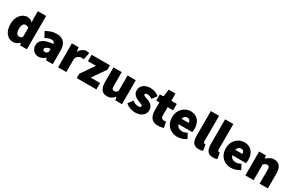

<svg xmlns="http://www.w3.org/2000/svg" viewBox="171 -2078 5265 3472"><g transform="rotate(30 2804.0 -342.0)"><path d="M240 12Q147 12 91.5 -58.5Q36 -129 36 -250Q36 -332 65.5 -390.5Q95 -449 142 -480.5Q189 -512 240 -512Q281 -512 307.5 -498.5Q334 -485 356 -462L350 -534V-696H522V0H382L370 -46H366Q341 -21 307 -4.5Q273 12 240 12ZM286 -128Q306 -128 321.5 -135.5Q337 -143 350 -164V-348Q335 -362 317 -367Q299 -372 282 -372Q264 -372 248 -360.5Q232 -349 222 -322.5Q212 -296 212 -252Q212 -185 232 -156.5Q252 -128 286 -128Z M768 12Q721 12 687.5 -9.5Q654 -31 636 -66Q618 -101 618 -142Q618 -220 682 -264.5Q746 -309 890 -324Q888 -342 880 -353.5Q872 -365 857 -370.5Q842 -376 820 -376Q793 -376 763 -366.5Q733 -357 694 -336L634 -446Q669 -467 705 -482Q741 -497 778 -504.5Q815 -512 854 -512Q919 -512 965.5 -487.5Q1012 -463 1037 -411.5Q1062 -360 1062 -278V0H922L910 -48H906Q876 -21 842.5 -4.5Q809 12 768 12ZM828 -120Q849 -120 863 -129.5Q877 -139 890 -154V-222Q849 -216 825.5 -206Q802 -196 792 -183Q782 -170 782 -156Q782 -139 794 -129.5Q806 -120 828 -120Z M1174 0V-500H1314L1326 -414H1330Q1358 -465 1396.5 -488.5Q1435 -512 1472 -512Q1495 -512 1509.5 -509.5Q1524 -507 1534 -502L1502 -356Q1489 -359 1478 -360.5Q1467 -362 1450 -362Q1423 -362 1393.5 -343.5Q1364 -325 1346 -278V0Z M1564 0V-92L1754 -366H1586V-500H1968V-408L1778 -134H1974V0Z M2198 12Q2116 12 2079 -43.5Q2042 -99 2042 -192V-500H2214V-214Q2214 -166 2226.5 -150Q2239 -134 2264 -134Q2288 -134 2304 -144Q2320 -154 2336 -178V-500H2508V0H2368L2356 -66H2352Q2322 -30 2285.5 -9Q2249 12 2198 12Z M2778 12Q2730 12 2676.5 -7.5Q2623 -27 2584 -64L2656 -160Q2691 -133 2724 -123.5Q2757 -114 2782 -114Q2809 -114 2820.5 -121.5Q2832 -129 2832 -144Q2832 -157 2820 -166Q2808 -175 2787.5 -182.5Q2767 -190 2740 -200Q2705 -213 2676 -233.5Q2647 -254 2629.5 -283Q2612 -312 2612 -350Q2612 -424 2667 -468Q2722 -512 2810 -512Q2867 -512 2914 -493.5Q2961 -475 2994 -446L2922 -350Q2894 -370 2867 -378Q2840 -386 2816 -386Q2794 -386 2783 -379Q2772 -372 2772 -358Q2772 -347 2780.5 -339Q2789 -331 2808.5 -323.5Q2828 -316 2860 -306Q2898 -294 2928 -273.5Q2958 -253 2975 -223.5Q2992 -194 2992 -154Q2992 -107 2967.5 -69.5Q2943 -32 2895.5 -10Q2848 12 2778 12Z M3262 12Q3165 12 3121.5 -44.5Q3078 -101 3078 -192V-366H3012V-494L3088 -500L3108 -650H3250V-500H3364V-366H3250V-195Q3250 -154 3268 -138Q3286 -122 3310 -122Q3322 -122 3333.5 -123.5Q3345 -125 3354 -128L3380 -8Q3361 -1 3331 5.5Q3301 12 3262 12Z M3668 12Q3595 12 3536.5 -19Q3478 -50 3444 -108.5Q3410 -167 3410 -250Q3410 -331 3444.5 -389.5Q3479 -448 3534 -480Q3589 -512 3650 -512Q3724 -512 3772.5 -479.5Q3821 -447 3844.5 -392Q3868 -337 3868 -270Q3868 -248 3865.5 -227.5Q3863 -207 3861 -198H3546L3544 -310H3722Q3722 -339 3707.5 -360.5Q3693 -382 3654 -382Q3633 -382 3612.5 -370.5Q3592 -359 3579 -330Q3566 -301 3568 -250Q3570 -195 3589 -166.5Q3608 -138 3635.5 -128Q3663 -118 3692 -118Q3718 -118 3743.5 -125.5Q3769 -133 3796 -148L3850 -46Q3810 -18 3760 -3Q3710 12 3668 12Z M4116 12Q4058 12 4024.5 -11.5Q3991 -35 3976.5 -77.5Q3962 -120 3962 -176V-696H4134V-170Q4134 -145 4143.5 -135.5Q4153 -126 4162 -126Q4167 -126 4170.5 -126.5Q4174 -127 4180 -128L4200 -2Q4187 4 4166 8Q4145 12 4116 12Z M4414 12Q4356 12 4322.5 -11.5Q4289 -35 4274.5 -77.5Q4260 -120 4260 -176V-696H4432V-170Q4432 -145 4441.5 -135.5Q4451 -126 4460 -126Q4465 -126 4468.5 -126.5Q4472 -127 4478 -128L4498 -2Q4485 4 4464 8Q4443 12 4414 12Z M4790 12Q4717 12 4658.5 -19Q4600 -50 4566 -108.5Q4532 -167 4532 -250Q4532 -331 4566.5 -389.5Q4601 -448 4656 -480Q4711 -512 4772 -512Q4846 -512 4894.5 -479.5Q4943 -447 4966.5 -392Q4990 -337 4990 -270Q4990 -248 4987.5 -227.5Q4985 -207 4983 -198H4668L4666 -310H4844Q4844 -339 4829.5 -360.5Q4815 -382 4776 -382Q4755 -382 4734.5 -370.5Q4714 -359 4701 -330Q4688 -301 4690 -250Q4692 -195 4711 -166.5Q4730 -138 4757.5 -128Q4785 -118 4814 -118Q4840 -118 4865.5 -125.5Q4891 -133 4918 -148L4972 -46Q4932 -18 4882 -3Q4832 12 4790 12Z M5084 0V-500H5224L5236 -440H5240Q5270 -469 5308.5 -490.5Q5347 -512 5398 -512Q5481 -512 5517.5 -456.5Q5554 -401 5554 -308V0H5382V-286Q5382 -334 5370 -350Q5358 -366 5332 -366Q5308 -366 5292 -356Q5276 -346 5256 -328V0Z"/></g></svg>

Font: Source Sans 3 Black
Style: Regular
Weight: 900
Designer: Paul D. Hunt
Foundry: Adobe
Version: Version 3.046;hotconv 1.0.118;makeotfexe 2.5.65603